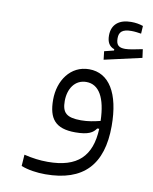

<svg xmlns="http://www.w3.org/2000/svg" viewBox="-91 -674 767 964"><g transform="rotate(10 293.0 -192.0)"><path d="M206.5 222.2C401.4 222.2 493.2 122.1 493.2 -73.7C493.2 -241.2 434.6 -335.4 333 -335.4C237.8 -335.4 180.7 -250.5 180.7 -153.8C180.7 -57.1 216.3 -11.2 318.4 -11.2C385.3 -11.2 408.7 -26.9 423.8 -49.3L434.1 -49.8C428.2 90.8 359.4 158.7 208 158.7C165.5 158.7 130.4 153.8 86.9 143.6L83 201.7C118.2 215.8 164.1 222.2 206.5 222.2ZM434.1 -89.8C402.8 -82 371.6 -75.7 336.4 -75.7C261.7 -75.7 239.3 -97.7 239.3 -157.2C239.3 -219.7 272 -270 330.1 -270C394.5 -270 430.7 -208 434.1 -89.8ZM395.5 -395 585.9 -438 580.1 -481.4C549.8 -475.6 514.2 -467.3 492.7 -467.3C459.5 -467.3 445.8 -479 445.8 -513.7C445.8 -545.4 461.9 -561.5 508.3 -561.5C525.9 -561.5 541.5 -559.1 558.1 -556.6L560.5 -596.2C542 -602.5 522.9 -606 499 -606C438.5 -606 400.9 -576.2 400.9 -520C400.9 -485.8 413.1 -464.8 439 -456.1V-449.7L390.6 -437.5Z"/></g></svg>

Font: Cascadia Mono NF Light
Style: Regular
Weight: 300
Monospace: yes
Designer: Aaron Bell
Foundry: Saja Typeworks
Version: Version 2404.023